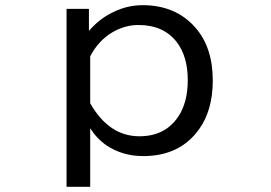

<svg xmlns="http://www.w3.org/2000/svg" viewBox="-20 -599 1040 738"><path d="M321.8 -564.9V-480Q359.4 -524.4 409.7 -549.8Q466.8 -579.1 527.8 -579.1Q654.8 -579.1 730 -494.1Q797.9 -417.5 797.9 -289.6Q797.9 -175.8 745.1 -102.1Q671.4 1 530.3 1Q451.2 1 389.6 -40Q352.1 -65.9 326.7 -106V119.1H235.8V-564.9ZM326.7 -202.1Q398.9 -75.2 515.6 -75.2Q614.3 -75.2 664.6 -149.9Q701.7 -204.6 701.7 -291Q701.7 -382.3 659.2 -437.5Q608.4 -502.9 512.2 -502.9Q459.5 -502.9 411.6 -474.6Q358.9 -443.4 326.7 -382.8Z"/></svg>

Font: BIZ UDGothic
Style: Regular
Weight: 400
Monospace: yes
Designer: TypeBank Co., Ltd.
Foundry: Morisawa Inc.
Version: Version 1.05